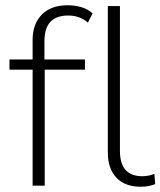

<svg xmlns="http://www.w3.org/2000/svg" viewBox="-20 -706 610 730"><path d="M149 -550V-480H303V-441H150V0H104V-441H16V-480H104V-554Q104 -615 139 -650.5Q174 -686 237 -686Q265 -686 290 -678.5Q315 -671 332 -655L314 -620Q284 -647 239 -647Q149 -647 149 -550ZM390 -126V-683H436V-132Q436 -85 457 -60.5Q478 -36 521 -36Q545 -36 567 -45L570 -6Q545 4 515 4Q455 4 422.5 -30.5Q390 -65 390 -126Z"/></svg>

Font: Montserrat Ace
Style: Light
Weight: 300
Designer: Julieta Ulanovsky
Foundry: Julieta Ulanovsky
Version: Version 1